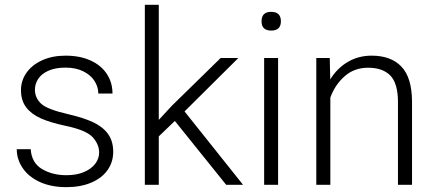

<svg xmlns="http://www.w3.org/2000/svg" viewBox="-20 -770 1811 800"><path d="M366.7 -197.8Q339.4 -228 251.5 -246.1Q189 -259.3 149.2 -277.3Q109.4 -295.4 88.4 -323.7Q67.4 -352.1 67.4 -394.5Q67.4 -434.1 90.3 -466.8Q113.3 -499.5 155.5 -518.8Q197.8 -538.1 253.4 -538.1Q313.5 -538.1 357.7 -517.8Q401.9 -497.6 425.3 -461.7Q448.7 -425.8 448.7 -380.4H389.6Q389.6 -408.2 373.5 -433.1Q357.4 -458 326.4 -473.1Q295.4 -488.3 253.4 -488.3Q210 -488.3 181.2 -475.1Q152.3 -461.9 138.9 -440.9Q125.5 -419.9 125.5 -396.5Q125.5 -362.3 151.4 -337.9Q176.8 -314 265.6 -293.9Q328.6 -279.3 368.9 -260.3Q409.2 -241.2 430.4 -211.4Q451.7 -181.6 451.7 -137.7Q451.7 -94.2 427.7 -60.8Q403.8 -27.3 359.6 -8.8Q315.4 9.8 256.8 9.8Q192.4 9.8 145.5 -12Q98.6 -33.7 74.2 -70.1Q49.8 -106.4 49.8 -148.4H107.9Q111.8 -91.3 155 -65.7Q198.2 -40 256.8 -40Q299.3 -40 330.1 -53.2Q360.8 -66.4 377 -87.9Q393.1 -109.4 393.1 -134.8Q393.1 -168 366.7 -197.8Z M922.4 0 708.5 -266.1 641.6 -201.7V0H583.5V-750H641.6V-270.5L696.8 -330.1L899.4 -528.3H973.1L749 -305.7L992.7 0Z M1109.9 -720.7Q1150.4 -720.7 1150.4 -681.2Q1150.4 -642.6 1109.9 -642.6Q1069.8 -642.6 1069.8 -681.2Q1069.8 -720.7 1109.9 -720.7ZM1138.7 -528.3V0H1080.6V-528.3Z M1356.4 -363.3V0H1297.9V-528.3H1354L1356 -439Q1384.3 -485.4 1428.7 -511.7Q1473.1 -538.1 1528.3 -538.1Q1609.4 -538.1 1652.8 -492.2Q1696.3 -446.3 1696.8 -346.7V0H1638.2V-346.7Q1637.7 -423.3 1606 -455.6Q1574.2 -487.8 1513.7 -487.8Q1456.1 -487.8 1415.8 -452.1Q1375.5 -416.5 1356.4 -363.3Z"/></svg>

Font: Mardoto Light
Style: Regular
Weight: 400
Designer: Christian Robertson, Vahan Hovhannisyan
Foundry: Google
Version: Version 1.000